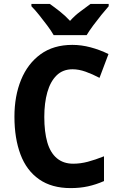

<svg xmlns="http://www.w3.org/2000/svg" viewBox="-20 -954 609 984"><path d="M352 -599Q302 -599 270 -567.5Q238 -536 222.5 -481Q207 -426 207 -355Q207 -278 222.5 -224.5Q238 -171 271.5 -143Q305 -115 355 -115Q392 -115 430 -125Q468 -135 513 -153V-26Q472 -8 431 1Q390 10 342 10Q245 10 180.5 -35Q116 -80 85 -162.5Q54 -245 54 -356Q54 -462 88 -545Q122 -628 188 -676Q254 -724 351 -724Q397 -724 444 -711.5Q491 -699 536 -677L490 -555Q454 -574 419 -586.5Q384 -599 352 -599ZM255 -774Q242 -797 222 -823.5Q202 -850 181 -876.5Q160 -903 141 -922V-934H235Q258 -918 286 -896Q314 -874 339 -847Q364 -875 391.5 -895Q419 -915 444 -934H537V-922Q521 -904 499.5 -877.5Q478 -851 458 -824Q438 -797 424 -774Z"/></svg>

Font: Noto Sans Bengali SemiCondensed
Style: Bold
Weight: 700
Width: 4
Designer: Jelle Bosma - Monotype Design Team
Foundry: Monotype Imaging Inc.
Version: Version 2.003